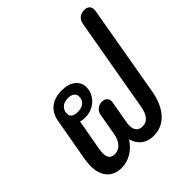

<svg xmlns="http://www.w3.org/2000/svg" viewBox="-219 -998 1172 1172"><g transform="rotate(-45 366.5 -412.0)"><path d="M41 -132Q41 -154 46 -189L96 -470Q106 -525 144 -554.5Q182 -584 243 -584Q298 -584 331 -558.5Q364 -533 364 -490Q364 -457 346 -428Q328 -399 297 -382Q266 -365 230 -365Q200 -365 188 -371L152 -170Q149 -145 149 -133Q149 -79 196 -79Q229 -79 251 -102.5Q273 -126 281 -170L306 -313Q310 -334 327.5 -348Q345 -362 368 -362Q387 -362 399.5 -351Q412 -340 412 -322Q412 -316 411 -313L386 -170Q383 -157 383 -140Q383 -110 397 -94.5Q411 -79 437 -79Q499 -79 515 -170L622 -781Q627 -806 644 -820Q661 -834 687 -834Q709 -834 721 -823Q733 -812 733 -792Q733 -785 732 -781L629 -189Q612 -94 564 -42Q516 10 444 10Q399 10 367.5 -13Q336 -36 323 -81H322Q294 -38 253.5 -14Q213 10 168 10Q108 10 74.5 -27.5Q41 -65 41 -132ZM292 -481Q292 -501 277.5 -512.5Q263 -524 237 -524Q203 -524 184 -506.5Q165 -489 165 -460Q165 -441 179 -431Q193 -421 220 -421Q253 -421 272.5 -437Q292 -453 292 -481Z"/></g></svg>

Font: Kodchasan SemiBold
Style: Italic
Weight: 600
Italic angle: -10°
Version: Version 1.000; ttfautohint (v1.6)